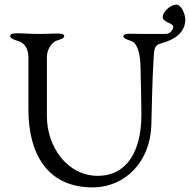

<svg xmlns="http://www.w3.org/2000/svg" viewBox="-20 -797 822 831"><path d="M684 -724C684 -699 730 -699 730 -680C730 -674 720 -650 697 -650H602C582 -650 567 -651 543 -651C526 -651 514 -648 514 -640C514 -631 533 -624 547 -620C575 -612 587 -562 588 -511C590 -434 592 -344 592 -300C592 -144 530 -36 403 -36C271 -36 183 -162 183 -294V-549C183 -589 209 -616 225 -621C247 -628 258 -632 258 -641C258 -649 246 -652 229 -652C208 -652 180 -650 149 -650C112 -650 83 -653 53 -653C36 -653 24 -650 24 -642C24 -633 34 -626 57 -620C79 -614 103 -595 103 -547V-322C103 -128 188 14 380 14C524 14 630 -99 635 -254C638 -346 638 -432 645 -547C647 -587 650 -602 676 -609C734 -624 782 -655 782 -713C782 -736 764 -777 744 -777C715 -777 684 -743 684 -724Z"/></svg>

Font: EB Garamond 12
Style: Regular
Weight: 400
Version: Version 0.016+